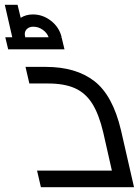

<svg xmlns="http://www.w3.org/2000/svg" viewBox="-72 -778 577 798"><path d="M485 0H98L82 -69H393L357 -228Q339 -304 311 -348Q283 -392 239 -411.5Q195 -431 128 -431H50L34 -500H118Q244 -500 320.5 -440.5Q397 -381 431 -236ZM196 -573H-38L-50 -623H-21L-52 -758H1L14 -704Q36 -718 65 -718Q106 -718 140 -691.5Q174 -665 184 -624L177 -623H184ZM31 -636Q31 -632 33 -624H32V-623H130Q124 -641 106 -654Q88 -667 66 -667Q51 -667 41 -658.5Q31 -650 31 -636Z"/></svg>

Font: Cairo
Style: Italic
Weight: 400
Italic angle: -13°
Designer: Mohamed Gaber, Accademia di Belle Arti di Urbino and others
Foundry: Kief Type Foundry, Accademia di Belle Arti di Urbino and others
Version: Version 3.011